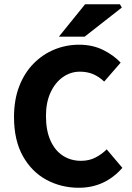

<svg xmlns="http://www.w3.org/2000/svg" viewBox="-20 -875 622 907"><path d="M352.7 12Q269.2 12 199.4 -25.6Q129.7 -63.2 87.9 -137.9Q46.2 -212.5 46.2 -322.2Q46.2 -403.3 70.6 -466.8Q95 -530.3 138.2 -574.3Q181.4 -618.3 236.8 -641Q292.2 -663.8 353.6 -663.8Q417.3 -663.8 467.2 -639Q517.2 -614.2 549.9 -579.1L472.2 -489.6Q447.8 -512.8 420.1 -524.6Q392.4 -536.4 357.2 -536.4Q313.6 -536.4 277.1 -510.8Q240.6 -485.2 218.9 -438.3Q197.1 -391.5 197.1 -326.9Q197.1 -259.7 217.9 -212.4Q238.6 -165 276.2 -140.2Q313.7 -115.3 363 -115.3Q401 -115.3 431.2 -130.9Q461.4 -146.5 484 -169.5L558.1 -82Q516.4 -34.9 465 -11.4Q413.6 12 352.7 12ZM258.2 -701.8 381.8 -854.7H546.8L555.4 -839.2L379.9 -701.8Z"/></svg>

Font: Source Sans 3 VF
Style: Regular
Weight: 200
Designer: Paul D. Hunt
Foundry: Adobe
Version: Version 3.046;hotconv 1.0.118;makeotfexe 2.5.65603